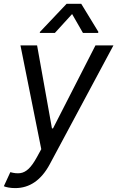

<svg xmlns="http://www.w3.org/2000/svg" viewBox="-28 -784 616 1009"><path d="M51.8 204.5Q32.3 204.5 15.6 201.3Q-1.1 198.2 -7.8 194.6L26.3 120.7Q55 128.9 78.1 125.9Q101.2 122.9 122.2 103.2Q143.1 83.5 165.5 42.6L188.9 0L79.5 -545.5H166.9L245 -109.4H250.7L473.7 -545.5H568.2L233.7 78.8Q166.2 204.5 51.8 204.5ZM260.3 -610.8H180.8L182.2 -616.5L322.1 -764.2H398.8L489 -616.5L487.6 -610.8H408L350.9 -710.2Z"/></svg>

Font: Karasuma Gothic
Style: Italic
Weight: 400
Italic angle: -9.39999°
Designer: Rasmus Andersson / Ryoko Nishizuka
Foundry: Genbu
Version: Version 1.00